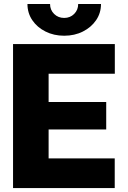

<svg xmlns="http://www.w3.org/2000/svg" viewBox="-20 -950 645 970"><path d="M45.9 0V-727.5H560.1V-577.6H225.6V-434.6H516.6V-295.9H225.6V-149.9H559.6V0ZM304.2 -769.5Q252 -769.5 209.7 -790.8Q167.5 -812 143.1 -848.1Q118.7 -884.3 118.7 -929.7H232.9Q232.9 -899.9 253.4 -879.6Q273.9 -859.4 304.2 -859.4Q334.5 -859.4 354.7 -879.6Q375 -899.9 375 -929.7H490.2Q490.2 -884.3 465.6 -848.1Q440.9 -812 398.9 -790.8Q356.9 -769.5 304.2 -769.5Z"/></svg>

Font: Inter Display Extra Bold
Style: Regular
Weight: 800
Designer: Rasmus Andersson
Foundry: rsms
Version: Version 4.000;git-4fc901f